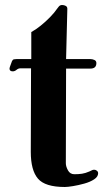

<svg xmlns="http://www.w3.org/2000/svg" viewBox="-20 -741 412 767"><path d="M372 -49Q372 -35 356 -24.5Q340 -14 316.5 -7.5Q293 -1 271.5 2.5Q250 6 239 6Q160 6 131.5 -27.5Q103 -61 103 -134Q103 -218 103.5 -301Q104 -384 104 -468H61Q53 -468 46 -462Q39 -456 31 -456Q18 -456 18 -467Q18 -471 22.5 -482Q27 -493 28 -497Q31 -503 35.5 -504Q40 -505 46 -505H105V-613Q122 -622 142 -638Q162 -654 180 -672.5Q198 -691 208 -706Q212 -712 215 -715Q220 -721 228 -721Q236 -721 242.5 -717.5Q249 -714 249 -706L244 -505H341Q349 -505 357 -501.5Q365 -498 365 -489Q365 -467 341 -467H244L243 -89Q243 -76 251.5 -60.5Q260 -45 277 -45Q294 -45 307.5 -47Q321 -49 337 -56Q342 -58 346.5 -60.5Q351 -63 356 -63Q362 -63 367 -59Q372 -55 372 -49Z"/></svg>

Font: l_WÎãfOS
Style: ^8Ä
Weight: 700
Designer: LiuPeng
Version: Version 1.3